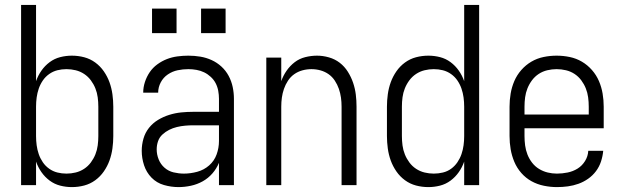

<svg xmlns="http://www.w3.org/2000/svg" viewBox="-20 -755 2540 783"><path d="M273 8Q249 8 225.5 2Q202 -4 182.5 -18.5Q163 -33 149 -53Q135 -73 127 -96V0H66V-735H127V-424Q135 -447 149 -467Q163 -487 182.5 -501.5Q202 -516 225.5 -522Q249 -528 273 -528Q299 -528 323.5 -521.5Q348 -515 368.5 -500Q389 -485 403.5 -464Q418 -443 426.5 -419.5Q435 -396 438.5 -370.5Q442 -345 442 -320V-200Q442 -175 438.5 -149.5Q435 -124 426.5 -100.5Q418 -77 403.5 -56Q389 -35 368.5 -20Q348 -5 323.5 1.5Q299 8 273 8ZM251 -47Q270 -47 288.5 -51.5Q307 -56 323 -66.5Q339 -77 350.5 -92.5Q362 -108 369 -125.5Q376 -143 378.5 -162Q381 -181 381 -200V-320Q381 -339 378.5 -358Q376 -377 369 -394.5Q362 -412 350.5 -427.5Q339 -443 323 -453.5Q307 -464 288.5 -468.5Q270 -473 251 -473Q232 -473 214 -468.5Q196 -464 180.5 -453Q165 -442 154.5 -426.5Q144 -411 138 -393.5Q132 -376 129.5 -357.5Q127 -339 127 -320V-200Q127 -181 129.5 -162.5Q132 -144 138 -126.5Q144 -109 154.5 -93.5Q165 -78 180.5 -67Q196 -56 214 -51.5Q232 -47 251 -47Z M708 8Q678 8 648.5 -0.5Q619 -9 598 -30.5Q577 -52 567.5 -81Q558 -110 558 -140Q558 -165 565 -189.5Q572 -214 587.5 -233.5Q603 -253 624.5 -266Q646 -279 670 -286.5Q694 -294 718.5 -296.5Q743 -299 768 -299H873V-352Q873 -368 870 -384.5Q867 -401 859.5 -415.5Q852 -430 839.5 -441.5Q827 -453 812.5 -460Q798 -467 781.5 -470Q765 -473 748 -473Q726 -473 704.5 -468.5Q683 -464 664.5 -451.5Q646 -439 635.5 -419Q625 -399 625 -377H564Q564 -399 571 -420.5Q578 -442 590.5 -460.5Q603 -479 621.5 -492.5Q640 -506 660.5 -514Q681 -522 703.5 -525Q726 -528 748 -528Q773 -528 797 -524Q821 -520 843 -510Q865 -500 883 -483.5Q901 -467 912.5 -445.5Q924 -424 929 -400Q934 -376 934 -352V0H873V-91Q863 -67 846 -47.5Q829 -28 806.5 -15.5Q784 -3 758.5 2.5Q733 8 708 8ZM730 -47Q757 -47 784.5 -54.5Q812 -62 833 -80.5Q854 -99 863.5 -125.5Q873 -152 873 -180V-244H768Q752 -244 735 -242.5Q718 -241 701.5 -237Q685 -233 670 -225.5Q655 -218 642.5 -206.5Q630 -195 624.5 -179Q619 -163 619 -146Q619 -125 627 -105Q635 -85 651 -71Q667 -57 688 -52Q709 -47 730 -47ZM900 -620H800V-720H900ZM600 -620V-720H700V-620Z M1066 0V-520H1127V-424Q1135 -447 1149 -467Q1163 -487 1182 -501.5Q1201 -516 1225 -522Q1249 -528 1273 -528Q1297 -528 1321.5 -521Q1346 -514 1365.5 -499Q1385 -484 1398.5 -462.5Q1412 -441 1420 -417.5Q1428 -394 1431 -369.5Q1434 -345 1434 -320V0H1373V-320Q1373 -339 1370.5 -357Q1368 -375 1362 -392.5Q1356 -410 1345.5 -426Q1335 -442 1320 -452.5Q1305 -463 1287 -468Q1269 -473 1250 -473Q1231 -473 1213 -468Q1195 -463 1180 -452.5Q1165 -442 1154.5 -426Q1144 -410 1138 -392.5Q1132 -375 1129.5 -357Q1127 -339 1127 -320V0Z M1727 8Q1701 8 1676.5 1.5Q1652 -5 1631.5 -20Q1611 -35 1596.5 -56Q1582 -77 1573.5 -100.5Q1565 -124 1561.5 -149.5Q1558 -175 1558 -200V-320Q1558 -345 1561.5 -370.5Q1565 -396 1573.5 -419.5Q1582 -443 1596.5 -464Q1611 -485 1631.5 -500Q1652 -515 1676.5 -521.5Q1701 -528 1727 -528Q1751 -528 1774.5 -522Q1798 -516 1817.5 -501.5Q1837 -487 1851 -467Q1865 -447 1873 -424V-735H1934V0H1873V-96Q1865 -73 1851 -53Q1837 -33 1817.5 -18.5Q1798 -4 1774.5 2Q1751 8 1727 8ZM1749 -47Q1749 -47 1749 -47Q1749 -47 1749 -47Q1768 -47 1786.5 -51.5Q1805 -56 1820 -67Q1835 -78 1845.5 -93.5Q1856 -109 1862 -126.5Q1868 -144 1870.5 -162.5Q1873 -181 1873 -200V-320Q1873 -339 1870.5 -357.5Q1868 -376 1862 -393.5Q1856 -411 1845.5 -426.5Q1835 -442 1819.5 -453Q1804 -464 1786 -468.5Q1768 -473 1749 -473Q1730 -473 1711.5 -468.5Q1693 -464 1677 -453.5Q1661 -443 1649.5 -427.5Q1638 -412 1631 -394.5Q1624 -377 1621.5 -358Q1619 -339 1619 -320V-200Q1619 -181 1621.5 -162Q1624 -143 1631 -125.5Q1638 -108 1649.5 -92.5Q1661 -77 1677 -66.5Q1693 -56 1711.5 -51.5Q1730 -47 1749 -47Z M2251 8Q2225 8 2198 2.5Q2171 -3 2147.5 -16Q2124 -29 2106 -49.5Q2088 -70 2077.5 -95Q2067 -120 2062.5 -146.5Q2058 -173 2058 -200V-320Q2058 -347 2062.5 -373.5Q2067 -400 2077.5 -424.5Q2088 -449 2106 -469.5Q2124 -490 2147 -503.5Q2170 -517 2196.5 -522.5Q2223 -528 2250 -528Q2277 -528 2303.5 -522.5Q2330 -517 2353 -503.5Q2376 -490 2394 -469.5Q2412 -449 2422.5 -424.5Q2433 -400 2437.5 -373.5Q2442 -347 2442 -320V-232H2119V-200Q2119 -181 2121.5 -162Q2124 -143 2131 -125Q2138 -107 2150 -91.5Q2162 -76 2178.5 -66Q2195 -56 2213.5 -51.5Q2232 -47 2251 -47Q2273 -47 2295 -51.5Q2317 -56 2335.5 -67.5Q2354 -79 2366 -98.5Q2378 -118 2379 -140H2440Q2438 -118 2431 -96.5Q2424 -75 2410.5 -57Q2397 -39 2378.5 -26Q2360 -13 2339 -5.5Q2318 2 2296 5Q2274 8 2251 8ZM2119 -288H2381V-320Q2381 -339 2378.5 -358Q2376 -377 2369 -394.5Q2362 -412 2350.5 -427.5Q2339 -443 2323 -453.5Q2307 -464 2288 -468.5Q2269 -473 2250 -473Q2231 -473 2212 -468.5Q2193 -464 2177 -453.5Q2161 -443 2149.5 -427.5Q2138 -412 2131 -394.5Q2124 -377 2121.5 -358Q2119 -339 2119 -320Z"/></svg>

Font: Iosevka SS04 Light
Style: Regular
Weight: 300
Monospace: yes
Designer: Belleve Invis
Foundry: Belleve Invis
Version: Version 19.0.0; ttfautohint (v1.8.4)